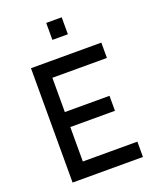

<svg xmlns="http://www.w3.org/2000/svg" viewBox="-164 -1001 889 1095"><g transform="rotate(-20 280.5 -453.5)"><path d="M83 0V-694H510V-601H179V-393H450V-302H179V-93H510V0ZM253 -804V-907H347V-804Z"/></g></svg>

Font: TitilliumText22L Lt
Style: Medium
Weight: 500
Designer: Campivisivi
Foundry: Campivisivi
Version: 1.000